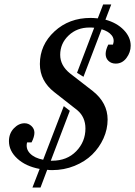

<svg xmlns="http://www.w3.org/2000/svg" viewBox="-20 -770 604 858"><path d="M125 67.9 157.2 -15.1Q94.7 -26.9 57.4 -61.3Q20 -95.7 20 -139.2Q20 -173.3 41.7 -196.3Q63.5 -219.2 89.8 -219.2Q107.4 -219.2 120.6 -206.8Q133.8 -194.3 133.8 -176.8Q133.8 -158.7 121.1 -133.8H101.1Q93.8 -105.5 114 -84.5Q134.3 -63.5 172.9 -56.2L265.1 -295.9L292 -274.9L207 -51.8H212.9Q279.3 -51.8 320.6 -94.2Q361.8 -136.7 361.8 -195.8Q361.8 -247.1 325.2 -277.8L223.1 -357.9Q158.2 -408.2 158.2 -483.9Q158.2 -569.3 223.4 -629.6Q288.6 -689.9 384.8 -689.9Q397.5 -689.9 417 -688L440.9 -750H477.1L451.2 -682.1Q502.4 -668 533.2 -636Q564 -604 564 -565.9Q564 -536.1 545.2 -511Q526.4 -485.8 497.1 -485.8Q477.5 -485.8 464.8 -497.8Q452.1 -509.8 452.1 -528.8Q452.1 -546.9 463.9 -570.8H484.9Q493.2 -594.7 478.8 -612.5Q464.4 -630.4 434.1 -639.2L353 -426.8L324.2 -444.8L400.9 -646Q394 -647 379.9 -647Q323.7 -647 286.4 -611.3Q249 -575.7 249 -524.9Q249 -477.1 293 -441.9L395 -362.8Q460.9 -310.1 460.9 -235.8Q460.9 -192.4 442.4 -151.4Q423.8 -110.4 391.8 -79.1Q359.9 -47.9 313 -28.8Q266.1 -9.8 212.9 -9.8Q201.2 -9.8 190.9 -11.2L161.1 67.9Z"/></svg>

Font: Redaction
Style: Italic
Weight: 400
Designer: Jeremy Mickel / Forest Young
Foundry: MCKL
Version: Version 2.001;hotconv 1.0.113;makeotfexe 2.5.65598 DEVELOPME